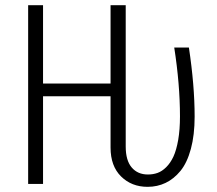

<svg xmlns="http://www.w3.org/2000/svg" viewBox="-20 -705 832 736"><path d="M704.1 -522.9Q726.1 -377 726.1 -257.8Q726.1 -187.5 711.7 -134.3Q697.3 -81.1 671.9 -50Q646.5 -19 614.7 -3.9Q583 11.2 545.9 11.2Q484.4 11.2 444.1 -28.6Q403.8 -68.4 403.8 -139.2V-335.9H145V0H87.9V-685.1H145V-384.8H403.8V-685.1H461.9V-143.1Q461.9 -89.8 484.9 -63Q507.8 -36.1 546.9 -36.1Q566.9 -36.1 584 -42.2Q601.1 -48.3 617.2 -64.2Q633.3 -80.1 644.8 -104.7Q656.2 -129.4 663.1 -168.7Q669.9 -208 669.9 -258.8Q669.9 -381.3 647.9 -522.9Z"/></svg>

Font: Fira Sans Compressed Light
Style: Regular
Weight: 300
Width: 1
Designer: Carrois Corporate & Edenspiekermann AG
Foundry: Carrois Corporate GbR & Edenspiekermann AG
Version: Version 4.203;PS 004.203;hotconv 1.0.88;makeotf.lib2.5.64775